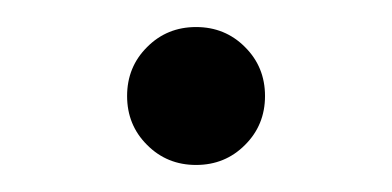

<svg xmlns="http://www.w3.org/2000/svg" viewBox="-20 -353 290 142"><path d="M125 -231Q103.5 -231 88.8 -245.8Q74 -260.5 74 -282Q74 -303.5 88.8 -318.2Q103.5 -333 125 -333Q146.5 -333 161.2 -318.2Q176 -303.5 176 -282Q176 -260.5 161.2 -245.8Q146.5 -231 125 -231Z"/></svg>

Font: Red Hat Display VF
Style: Regular
Weight: 300
Designer: Pentagram, MCKL
Foundry: Pentagram, MCKL
Version: Version 1.023